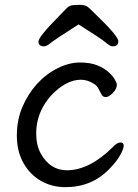

<svg xmlns="http://www.w3.org/2000/svg" viewBox="-20 -751 570 795"><path d="M305.2 -649.9Q208 -587.9 190.4 -573.5Q172.9 -559.1 163.1 -559.1Q139.2 -559.1 139.2 -578.6Q139.2 -598.1 222.2 -682.1Q242.2 -703.1 254.2 -715.1Q266.1 -727.1 277.6 -729Q289.1 -731 312.5 -731Q335.9 -731 348.9 -718Q361.8 -705.1 381.8 -686Q469.7 -601.1 470 -580.1Q470.2 -559.1 445.8 -559.1Q436 -559.1 417.7 -575Q399.4 -590.8 305.2 -649.9ZM433.1 -51.8Q359.9 24.4 250 23.9Q195.8 23.9 150.4 -1.5Q105 -26.9 77.4 -75.4Q49.8 -124 49.8 -189.5Q49.8 -254.9 73 -308.8Q96.2 -362.8 133.5 -403.8Q170.9 -444.8 218.5 -468.5Q266.1 -492.2 310.5 -492.2Q355 -492.2 384 -480Q413.1 -467.8 430.7 -451.4Q448.2 -435.1 456.1 -420.4Q463.9 -405.8 463.9 -400.9Q463.9 -382.8 447 -366Q430.2 -349.1 418.7 -349.1Q407.2 -349.1 401.9 -356.9Q395 -371.1 387.9 -383.5Q380.9 -396 372.1 -401.9Q344.2 -420.9 314.9 -420.9Q253.9 -420.9 191.9 -356Q129.9 -286.1 129.9 -199.2Q129.9 -149.4 148.9 -115.2Q187 -46.4 256.8 -45.9Q351.1 -45.9 449.2 -144Q465.8 -161.1 479 -161.1Q492.2 -161.1 492.2 -147.9Q492.2 -134.8 477.5 -108.4Q462.9 -82 433.1 -51.8Z"/></svg>

Font: LXGW WenKai Screen R
Style: Regular
Weight: 400
Designer: Fontworks Inc.
Version: Version 1.235;May 31, 2022